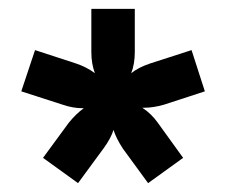

<svg xmlns="http://www.w3.org/2000/svg" viewBox="-20 -694 510 433"><path d="M305 -451H301Q321 -438 336 -417L393 -338L314 -281L257 -359Q242 -382 236 -401Q230 -382 214 -360L156 -281L77 -338L135 -417Q151 -437 169 -450H166Q144 -450 121 -458L28 -488L59 -581L151 -551Q175 -543 194 -529Q186 -550 186 -577V-674H284V-577Q284 -550 276 -529Q292 -542 319 -551L412 -581L442 -488L350 -458Q326 -451 305 -451Z"/></svg>

Font: Hind SemiBold
Style: Regular
Weight: 600
Designer: Manushi Parikh, Satya Rajpurohit
Foundry: Indian Type Foundry
Version: Version 2.001;PS 1.0;hotconv 1.0.79;makeotf.lib2.5.61930; tt